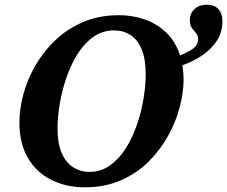

<svg xmlns="http://www.w3.org/2000/svg" viewBox="-20 -790 971 821"><path d="M342.3 11Q263.4 11 200 -20.5Q136.6 -52 99.8 -114Q63 -176 63 -266Q63 -324 80 -387Q97 -450 131.5 -510Q166 -570 217 -618.5Q268 -667 336 -696Q404 -725 489 -725Q548 -725 600 -706.5Q652 -688 691.5 -650Q731 -612 750 -553Q779 -565 796 -575.5Q813 -586 820 -597.5Q827 -609 827 -623Q827 -638 818.6 -647.7Q810.1 -657.4 801.1 -669.7Q792 -682 792 -704Q792 -734 812.7 -752Q833.5 -770 864 -770Q896 -770 913.5 -751.5Q931 -733 931 -700Q931 -653 908 -617Q885 -581 846.5 -554.5Q808 -528 760 -511Q762 -497 763.5 -481.9Q765 -466.8 765 -450Q765 -395 748.5 -332Q732 -269 698.5 -208.5Q665 -148 614.5 -98Q564 -48 495.8 -18.5Q427.6 11 342.3 11ZM362 -55Q411.7 -55 450.8 -83Q489.8 -111 518.5 -156.8Q547.3 -202.7 566.1 -258.2Q585 -313.7 594 -369.7Q603 -425.7 603 -473Q603 -538 585.5 -579.5Q568 -621 537.5 -640.5Q507 -660 467.7 -660Q418.2 -660 378.9 -632Q339.6 -604 311 -558.2Q282.4 -512.3 263.6 -456.8Q244.8 -401.3 235.4 -345.3Q226 -289.3 226 -242Q226 -176.6 244 -135.3Q262 -94 293.2 -74.5Q324.4 -55 362 -55Z"/></svg>

Font: Noto Serif
Style: Italic
Weight: 400
Italic angle: -12°
Designer: Monotype Design Team
Foundry: Monotype Imaging Inc.
Version: Version 2.013